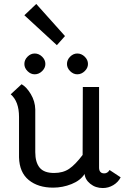

<svg xmlns="http://www.w3.org/2000/svg" viewBox="-20 -939 640 969"><path d="M248 8Q172 8 125 -30.5Q78 -69 76 -145V-349Q76 -427 34 -463L89 -514Q114 -500 135.5 -464Q157 -428 158 -387V-171Q158 -120 180 -93Q202 -66 253 -66Q298 -66 329 -87Q360 -108 397 -157L398 -500H480V-93Q480 -79 486.5 -71.5Q493 -64 506 -64Q523 -64 533 -81L589 -44Q576 -19 551.5 -4.5Q527 10 499 10Q462 10 435.5 -11.5Q409 -33 407 -62V-61Q386 -28 341 -10Q296 8 248 8ZM103 -616Q103 -637 119 -653Q135 -669 155 -669Q176 -669 192.5 -653Q209 -637 209 -616Q209 -596 192.5 -580Q176 -564 155 -564Q135 -564 119 -580Q103 -596 103 -616ZM318 -616Q318 -637 334 -653Q350 -669 370 -669Q391 -669 407.5 -653Q424 -637 424 -616Q424 -596 407.5 -580Q391 -564 370 -564Q350 -564 334 -580Q318 -596 318 -616ZM103 -862 163 -919 308 -757 267 -711Z"/></svg>

Font: Bellota
Style: Bold
Weight: 700
Designer: Kemie Guaida
Foundry: Kemie Guaida
Version: Version 4.001